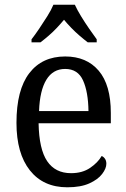

<svg xmlns="http://www.w3.org/2000/svg" viewBox="-20 -786 537 816"><path d="M266 10Q164 10 107 -62Q50 -134 50 -264Q50 -404 104.5 -475Q159 -546 257 -546Q348 -546 399.5 -485.5Q451 -425 451 -306V-262H144Q146 -152 180.5 -101Q215 -50 282 -50Q330 -50 363 -72.5Q396 -95 412 -123Q420 -120 426 -111.5Q432 -103 432 -90Q432 -70 414 -46.5Q396 -23 359.5 -6.5Q323 10 266 10ZM356 -314Q355 -395 333 -444Q311 -493 257 -493Q205 -493 177 -447Q149 -401 146 -314ZM114 -619Q129 -638 146.5 -664Q164 -690 181 -717Q198 -744 207 -766H298Q308 -744 324.5 -717Q341 -690 359 -664Q377 -638 391 -619V-606H353Q336 -619 318 -634.5Q300 -650 283 -667.5Q266 -685 252 -702Q238 -685 221.5 -667.5Q205 -650 187 -634.5Q169 -619 152 -606H114Z"/></svg>

Font: Noto Serif Thai SemiCondensed
Style: Regular
Weight: 400
Width: 4
Designer: Monotype Design Team
Foundry: Monotype Imaging Inc.
Version: Version 2.002